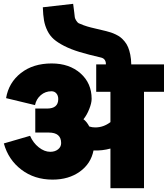

<svg xmlns="http://www.w3.org/2000/svg" viewBox="-28 -983 881 1008"><path d="M551.8 4.9V-203.1Q509.8 -191.4 462.9 -192.9Q449.2 -123.5 390.9 -81.8Q332.5 -40 248 -40Q152.8 -40 84.2 -92.3Q15.6 -144.5 -7.8 -230L129.9 -270Q145.5 -233.4 175.3 -209.7Q205.1 -186 235.8 -186Q260.7 -186 276.9 -199Q293 -211.9 293 -231.9Q293 -287.1 228 -287.1H157.2V-413.1H219.2Q277.8 -413.1 277.8 -462.9Q277.8 -481 268.1 -492.4Q258.3 -503.9 242.2 -503.9Q210 -503.9 186.3 -483.6Q162.6 -463.4 155.8 -431.2L3.9 -467.8Q17.6 -549.3 81.8 -599.6Q146 -649.9 243.2 -649.9Q335.9 -649.9 394.5 -598.1Q453.1 -546.4 453.1 -463.9Q453.1 -441.9 440.4 -410.2Q427.7 -378.4 410.2 -356.9Q426.8 -345.2 440.9 -318.8Q455.6 -314 472.2 -314Q515.1 -314 551.8 -341.8V-501H477.1V-645H527.8Q528.8 -657.7 522.2 -668Q515.6 -678.2 501 -681.2Q435.1 -696.3 389.4 -710.2Q343.8 -724.1 309.3 -741.7Q274.9 -759.3 254.4 -777.3Q233.9 -795.4 220.9 -821.5Q208 -847.7 203.1 -875.7Q198.2 -903.8 196.8 -944.8L356 -962.9Q358.9 -944.8 361.8 -918Q363.8 -899.4 364.7 -892.3Q365.7 -885.3 372.3 -874.8Q378.9 -864.3 384.8 -861.1Q390.6 -857.9 410.6 -850.6Q430.7 -843.3 450 -838.6Q469.2 -834 510.3 -824.2Q522.5 -821.3 528.8 -819.8Q543.9 -815.9 554.9 -812.3Q565.9 -808.6 580.3 -801.8Q594.7 -794.9 605.2 -786.6Q615.7 -778.3 626.7 -764.9Q637.7 -751.5 644.5 -735.1Q651.4 -718.8 656 -695.8Q660.6 -672.9 661.1 -645H833V-501H728V4.9Z"/></svg>

Font: LT Superior Black
Style: Regular
Weight: 900
Designer: Daniel Lyons
Foundry: LyonsType
Version: Version 2.005